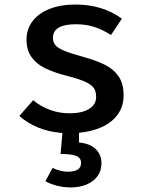

<svg xmlns="http://www.w3.org/2000/svg" viewBox="-20 -576 655 850"><path d="M329.7 11.8V54.9Q379.5 59.5 404.4 84.6Q429.2 109.7 429.2 146.7Q429.2 180 411.5 204.1Q393.8 228.2 362.8 241Q331.8 253.8 293.3 253.8Q261.5 253.8 232.1 246.2Q202.6 238.5 181 226.2L212.8 167.2Q227.7 174.9 245.6 179.5Q263.6 184.1 280.5 184.1Q339 184.1 339 145.6Q339 122.6 316.9 114.1Q294.9 105.6 248.2 105.6L256.4 12.8Q196.4 8.2 148.7 -11.5Q101 -31.3 65.6 -62.6L126.7 -132.3Q159.5 -105.1 200.8 -89.7Q242.1 -74.4 288.2 -74.4Q342.6 -74.4 374.1 -93.6Q405.6 -112.8 405.6 -146.7Q405.6 -170.3 396.2 -185.1Q386.7 -200 359 -213.1Q331.3 -226.2 275.4 -240.5Q216.9 -255.4 178.5 -274.6Q140 -293.8 118.7 -324.4Q97.4 -354.9 97.4 -400.5Q97.4 -446.7 123.8 -481.8Q150.3 -516.9 199.2 -536.4Q248.2 -555.9 313.8 -555.9Q434.4 -555.9 519.5 -493.3L471.3 -421Q436.9 -443.6 399.2 -456.2Q361.5 -468.7 316.9 -468.7Q214.4 -468.7 214.4 -408.7Q214.4 -388.2 226.2 -375.1Q237.9 -362.1 266.4 -350.5Q294.9 -339 352.3 -323.1Q410.8 -306.7 448.2 -287.2Q485.6 -267.7 506.4 -235.9Q527.2 -204.1 527.2 -154.4Q527.2 -104.6 501 -69Q474.9 -33.3 430.3 -13.3Q385.6 6.7 329.7 11.8Z"/></svg>

Font: Fira Code Fixed Medium
Style: Regular
Weight: 500
Monospace: yes
Designer: Carrois Corporate, Edenspiekermann AG, Nikita Prokopov
Foundry: Carrois Corporate, Edenspiekermann AG, Nikita Prokopov
Version: Version 5.002